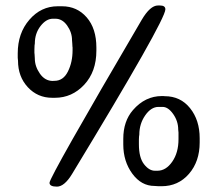

<svg xmlns="http://www.w3.org/2000/svg" viewBox="-20 -696 821 708"><path d="M107.4 -497.1Q107.4 -497.1 108.4 -480.5Q108.4 -451.2 127.2 -424.3Q146 -397.5 174.8 -397.5L177.7 -397.9H180.7Q213.4 -397.9 230.5 -432.4Q247.6 -466.8 247.6 -510.7V-521L247.1 -524.4L246.6 -534.7L245.6 -547.9Q245.6 -576.2 227.8 -601.6Q210 -627 184.1 -627H175.3Q150.4 -627 129.4 -599.9Q108.4 -572.8 108.4 -535.2L107.4 -528.3L106.9 -514.2V-500.5ZM551.3 -66.4H560.5Q591.8 -66.4 615 -99.6Q638.2 -132.8 638.2 -182.6V-207.5Q637.2 -214.4 637.2 -217.8Q637.2 -249 618.7 -275.4Q600.1 -301.8 579.6 -301.8H564.5Q537.1 -301.8 515.4 -270.5Q493.7 -239.3 493.7 -199.2L492.7 -192.4L492.2 -181.6V-164.1Q492.2 -114.7 511 -90.6Q529.8 -66.4 551.3 -66.4ZM335.4 -520.5V-509.3Q335.4 -431.6 290.5 -383.5Q245.6 -335.4 182.6 -335.4H172.4Q118.7 -335.4 82.5 -374.5Q46.4 -413.6 46.4 -472.2L45.4 -482.9V-499Q45.4 -573.7 88.4 -623.3Q131.3 -672.9 192.9 -672.9H208.5Q264.2 -672.9 299.8 -631.8Q335.4 -590.8 335.4 -520.5ZM562.5 -675.8H569.8Q589.8 -675.8 589.8 -661.6Q589.8 -621.1 245.6 -54.2Q217.3 -7.8 189.9 -7.8Q162.6 -7.8 162.6 -22Q162.6 -43 502.4 -622.6Q533.7 -675.8 562.5 -675.8ZM575.7 -9.3H564.9Q554.2 -10.3 549.8 -10.3Q501 -10.3 467.8 -55.7Q434.6 -101.1 434.6 -163.1V-184.1Q434.6 -249 470.2 -290Q515.1 -341.8 577.1 -341.8H582L587.4 -341.3Q645.5 -341.3 680.9 -297.1Q716.3 -252.9 716.3 -186.5V-170.4Q716.3 -100.6 676.8 -54.9Q637.2 -9.3 575.7 -9.3Z"/></svg>

Font: Averia Libre Light
Style: Regular
Weight: 300
Version: Version 1.002